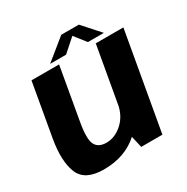

<svg xmlns="http://www.w3.org/2000/svg" viewBox="-166 -864 985 1012"><g transform="rotate(-30 327.0 -358.0)"><path d="M410.5 0H539.5L644 -592.5H476L388.5 -97ZM253 -593H85L28.5 -271Q6.5 -145 36.5 -70Q66.5 5 182.5 5Q311.5 5 395.8 -71.5Q480 -148 494 -226L418 -261Q406.5 -192.5 361.5 -151.5Q316.5 -110.5 264 -110.5Q214 -110.5 197 -145.5Q180 -180.5 198 -279.5ZM213.5 -619H310.5L389 -688.5L443.5 -619H540.5L448 -722.5H341Z"/></g></svg>

Font: Anybody
Style: Bold Italic
Weight: 700
Italic angle: -10°
Designer: Tyler Finck
Foundry: Etcetera Type Company
Version: Version 1.113;gftools[0.9.25]